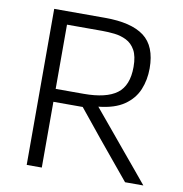

<svg xmlns="http://www.w3.org/2000/svg" viewBox="-80 -788 824 864"><g transform="rotate(10 332.0 -356.5)"><path d="M98.5 0V-713H331Q451 -713 509.5 -669Q568 -625 568 -523.5Q568 -471 549.5 -426.2Q531 -381.5 487.8 -351.5Q444.5 -321.5 370.5 -314L462.5 -203.5Q489.5 -171 520 -134.2Q550.5 -97.5 579.8 -62.5Q609 -27.5 631.5 0H548Q509.5 -46 474.5 -88.8Q439.5 -131.5 405 -173L301.5 -300.5H167.5V0ZM328 -653H167.5V-359.5H295.5Q398.5 -359.5 447 -395.8Q495.5 -432 495.5 -517.5Q495.5 -566.5 480 -594Q464.5 -621.5 439.2 -634Q414 -646.5 384.8 -649.8Q355.5 -653 328 -653Z"/></g></svg>

Font: Commissioner Light
Style: Regular
Weight: 300
Designer: Kostas Bartsokas
Foundry: Kostas Bartsokas
Version: Version 1.000; ttfautohint (v1.8.3)